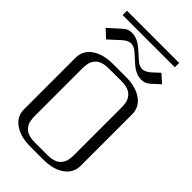

<svg xmlns="http://www.w3.org/2000/svg" viewBox="-327 -1207 1300 1300"><g transform="rotate(45 323.0 -556.5)"><path d="M562.5 -1113.3V-1071.8H62.5V-1113.3ZM356.4 -897.9 297.9 -950.2Q267.6 -977.1 239.7 -977.1Q211.4 -977.1 179.2 -948.2L100.1 -876L42.5 -929.2L132.3 -1009.8Q156.2 -1032.2 192.9 -1032.2Q245.1 -1032.2 297.9 -985.4L356.4 -933.6Q385.7 -906.2 414.6 -906.2Q441.4 -906.2 475.1 -935.5L524.9 -981.4L582.5 -929.2L522 -874Q496.1 -851.1 461.4 -851.1Q407.7 -851.1 356.4 -897.9ZM375 -791.5Q468.8 -791.5 526.1 -751.2Q583.5 -710.9 583.5 -641.6V-149.9Q583.5 -80.6 526.1 -40.3Q468.8 0 375 0H250Q156.2 0 98.9 -40.3Q41.5 -80.6 41.5 -149.9V-641.6Q41.5 -710.9 98.9 -751.2Q156.2 -791.5 250 -791.5ZM375 -750H250Q225.1 -750 205.1 -745.1Q185.1 -740.2 172.4 -732.7Q159.7 -725.1 150.4 -713.4Q141.1 -701.7 136.2 -691.2Q131.3 -680.7 128.7 -666Q126 -651.4 125.5 -641.6Q125 -631.8 125 -618.7V-172.9Q125 -159.7 125.5 -149.9Q126 -140.1 128.7 -125.5Q131.3 -110.8 136.2 -100.3Q141.1 -89.8 150.4 -78.1Q159.7 -66.4 172.4 -58.8Q185.1 -51.3 205.1 -46.4Q225.1 -41.5 250 -41.5H375Q399.9 -41.5 419.9 -46.4Q439.9 -51.3 452.6 -58.8Q465.3 -66.4 474.6 -78.1Q483.9 -89.8 488.8 -100.3Q493.7 -110.8 496.3 -125.5Q499 -140.1 499.5 -149.9Q500 -159.7 500 -172.9V-618.7Q500 -631.8 499.5 -641.6Q499 -651.4 496.3 -666Q493.7 -680.7 488.8 -691.2Q483.9 -701.7 474.6 -713.4Q465.3 -725.1 452.6 -732.7Q439.9 -740.2 419.9 -745.1Q399.9 -750 375 -750Z"/></g></svg>

Font: Gputeks
Style: Regular
Weight: 500
Version: Version 0.9